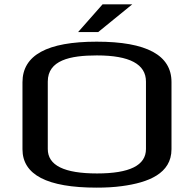

<svg xmlns="http://www.w3.org/2000/svg" viewBox="-20 -850 889 880"><path d="M766 -474C766 -597 652 -659 423 -659C196 -659 83 -597 83 -473V-166C83 -49 196 10 423 10C464 10 503 8 539 3C659 -13 766 -54 766 -166ZM424 -596C574 -596 649 -556 649 -476V-167C649 -92 574 -55 425 -55C274 -55 199 -92 199 -167V-476C199 -574 301 -596 424 -596ZM586 -830H450L338 -703H430Z"/></svg>

Font: Gamestation Extended
Style: Regular
Weight: 400
Width: 7
Designer: Jonas Hecksher
Foundry: Jonas Hecksher, Playtypeª, e-types AS
Version: Version 1.003